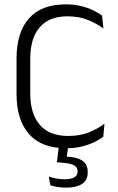

<svg xmlns="http://www.w3.org/2000/svg" viewBox="-20 -670 544 882"><path d="M285 11Q170.5 11 113.2 -54.2Q56 -119.5 56 -238.5V-401.5Q56 -520.5 112.8 -585.2Q169.5 -650 282.5 -650Q321 -650 352.5 -642.2Q384 -634.5 408.2 -622.5Q432.5 -610.5 449 -598L455 -539Q425 -561.5 384.5 -578.2Q344 -595 289.5 -595Q205.5 -595 162.2 -544.5Q119 -494 119 -400.5V-240.5Q119 -147.5 162.8 -96.5Q206.5 -45.5 293.5 -45.5Q347.5 -45.5 388.5 -62Q429.5 -78.5 460 -102L454.5 -42Q438 -29 413 -17Q388 -5 356 3Q324 11 285 11ZM251 -5H294L284.5 68L257.5 49Q263.5 49 271.5 49Q279.5 49 286.5 49.5Q336 52 359.5 69Q383 86 383 120V122Q383 157.5 357.2 174.8Q331.5 192 283.5 192Q263 192 244 188.8Q225 185.5 211.5 181.5L204 141Q219.5 146.5 237.8 150Q256 153.5 276.5 153.5Q306.5 153.5 321.5 144.5Q336.5 135.5 336.5 118.5V117.5Q336.5 97 318.2 88.2Q300 79.5 256.5 76.5Q251.5 76 247.8 76Q244 76 241.5 75.5Z"/></svg>

Font: Anek Kannada Medium Light
Style: Regular
Weight: 300
Version: Version 1.003